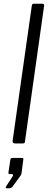

<svg xmlns="http://www.w3.org/2000/svg" viewBox="-20 -762 272 1020"><path d="M113 -13Q112 -4 110 -2Q108 0 98 0H61Q53 0 49.5 -3.5Q46 -7 47 -14L149 -732Q151 -739 152.5 -740.5Q154 -742 160 -742H205Q217 -742 214 -729ZM14 238Q11 238 10.5 235.5Q10 233 12 229L47 175Q50 170 49 166.5Q48 163 44 163H32Q28 163 26 161Q24 159 25 153L35 87Q37 77 45 77H98Q105 77 104 84L94 161Q92 166 90 170L47 229Q43 233 39.5 235.5Q36 238 30 238Z"/></svg>

Font: Libre Franklin Thin Light
Style: Italic
Weight: 300
Italic angle: -8°
Version: Version 3.000